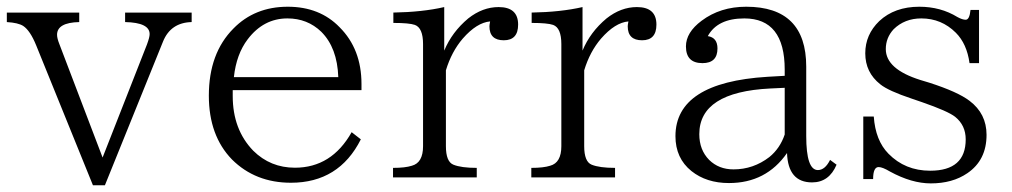

<svg xmlns="http://www.w3.org/2000/svg" viewBox="-21 -529 2961 562"><path d="M540 -464.4Q478.5 -462.9 456.1 -407.2L286.1 13.2H251L85 -396Q67.4 -439.5 46.9 -453.1Q32.2 -462.4 -1 -464.4V-492.2H210.9V-464.4Q146 -462.9 146 -427.2Q146 -417 152.8 -399.9L279.3 -67.9L409.2 -398.9Q417 -419.9 417 -429.2Q417 -462.9 345.2 -464.4V-492.2H540Z M1037.1 -265.1H660.2V-248Q660.2 -149.9 720.2 -87.9Q770.5 -38.1 842.3 -38.1Q949.7 -38.1 1008.3 -142.1L1035.2 -121.1Q971.2 5.9 830.6 5.9Q726.6 5.9 658.2 -62Q590.3 -131.8 590.3 -249Q590.3 -373 662.1 -445.3Q724.6 -509.3 821.3 -509.3Q915 -509.3 973.1 -449.2Q1037.1 -385.3 1037.1 -283.2ZM969.2 -303.2Q966.3 -389.2 919.4 -436Q878.9 -475.1 820.3 -475.1Q750.5 -475.1 704.1 -414.1Q670.9 -370.6 663.6 -303.2Z M1279.3 -380.9Q1301.8 -435.1 1349.6 -475.1Q1391.6 -508.3 1438.5 -508.3Q1495.6 -508.3 1495.6 -457Q1495.6 -411.1 1453.6 -411.1Q1411.6 -411.1 1411.6 -452.1Q1411.6 -455.6 1413.6 -466.3Q1374.5 -462.9 1333.5 -416Q1300.8 -377.9 1284.2 -323.2V-101.1Q1284.2 -55.7 1306.2 -46.9Q1329.1 -37.6 1374.5 -37.6V-9.8H1129.4V-37.6Q1165 -37.6 1184.6 -43.9Q1217.3 -52.7 1217.3 -101.1V-399.9Q1217.3 -447.3 1193.4 -456.1Q1176.8 -461.9 1130.4 -461.9V-492.2Q1215.8 -493.7 1279.3 -508.3Z M1684.1 -380.9Q1706.5 -435.1 1754.4 -475.1Q1796.4 -508.3 1843.3 -508.3Q1900.4 -508.3 1900.4 -457Q1900.4 -411.1 1858.4 -411.1Q1816.4 -411.1 1816.4 -452.1Q1816.4 -455.6 1818.4 -466.3Q1779.3 -462.9 1738.3 -416Q1705.6 -377.9 1689 -323.2V-101.1Q1689 -55.7 1710.9 -46.9Q1733.9 -37.6 1779.3 -37.6V-9.8H1534.2V-37.6Q1569.8 -37.6 1589.4 -43.9Q1622.1 -52.7 1622.1 -101.1V-399.9Q1622.1 -447.3 1598.1 -456.1Q1581.5 -461.9 1535.2 -461.9V-492.2Q1620.6 -493.7 1684.1 -508.3Z M2427.7 -46.9Q2405.8 4.9 2356 4.9Q2285.6 4.9 2282.7 -81.1Q2221.7 6.8 2112.8 6.8Q2046.9 6.8 2002.9 -28.3Q1956.1 -65.9 1956.1 -130.4Q1956.1 -287.6 2225.1 -304.2L2275.9 -307.1V-325.2Q2275.9 -475.1 2157.7 -475.1Q2079.1 -475.1 2050.8 -423.3Q2079.1 -418.9 2079.1 -387.2Q2079.1 -344.2 2035.2 -344.2Q1986.8 -344.2 1986.8 -393.1Q1986.8 -434.1 2032.7 -468.3Q2087.4 -509.3 2163.1 -509.3Q2338.9 -509.3 2338.9 -334V-130.9Q2338.9 -31.2 2373 -31.2Q2394 -31.2 2408.7 -61ZM2275.9 -135.3V-272L2233.9 -270Q2025.9 -259.8 2025.9 -136.2Q2025.9 -90.3 2054.7 -61Q2083 -33.2 2126 -33.2Q2184.1 -33.2 2231 -69.3Q2262.2 -94.7 2275.9 -135.3Z M2816.9 -344.2Q2809.1 -400.9 2776.9 -433.1Q2734.9 -475.1 2675.8 -475.1Q2627 -475.1 2594.7 -443.4Q2571.8 -418.5 2571.8 -385.3Q2571.8 -326.7 2672.9 -294.9L2698.7 -287.1Q2782.2 -260.3 2816.9 -233.9Q2866.7 -196.3 2866.7 -134.3Q2866.7 -60.1 2810.5 -22Q2767.1 7.8 2703.6 7.8Q2647.5 7.8 2584 -26.9Q2562 -40 2550.8 -40Q2534.7 -40 2534.7 -4.9H2505.9V-188H2536.6Q2541.5 -117.7 2579.6 -79.1Q2628.4 -29.3 2701.7 -29.3Q2805.7 -29.3 2805.7 -121.1Q2805.7 -162.1 2774.9 -187Q2753.9 -203.6 2677.7 -230L2647.9 -240.2Q2579.1 -263.2 2555.7 -282.2Q2511.7 -316.9 2511.7 -373Q2511.7 -427.7 2552.7 -467.3Q2597.7 -509.3 2669.9 -509.3Q2732.4 -509.3 2781.7 -479Q2795.9 -471.2 2805.7 -471.2Q2816.9 -471.2 2819.8 -500H2844.7V-344.2Z"/></svg>

Font: I.Ming
Style: Regular
Weight: 400
Designer: Ichiten Fonts Project
Version: Version 6.11; Dec 27, 2019